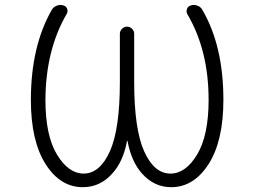

<svg xmlns="http://www.w3.org/2000/svg" viewBox="-20 -778 1040 786"><path d="M502 -201.2Q502 -201.2 501 -201.2Q500 -201.2 500 -201.2Q484.4 -116.2 439.5 -67.4Q389.6 -11.7 319.3 -11.7Q226.6 -11.7 166.5 -106.4Q106.4 -201.2 106.4 -369.1Q106.4 -588.9 192.4 -738.3Q199.2 -750 212.9 -754.9Q219.7 -757.8 227.5 -757.8Q233.4 -757.8 239.3 -755.9Q251 -752.9 254.9 -741.7Q258.8 -730.5 252.9 -720.7Q167 -573.2 166 -369.1Q166 -222.7 213.4 -145Q260.7 -67.4 322.3 -67.4Q388.7 -67.4 429.7 -158.2Q470.7 -249 470.7 -442.4V-639.6Q470.7 -651.4 479.5 -660.2Q488.3 -668.9 500 -668.9Q511.7 -668.9 520.5 -660.2Q529.3 -651.4 529.3 -639.6V-442.4Q529.3 -249 570.3 -158.2Q611.3 -67.4 677.7 -67.4Q740.2 -67.4 787.1 -145.5Q834 -223.6 834 -369.1Q834 -572.3 747.1 -719.7Q741.2 -730.5 745.6 -741.7Q750 -752.9 761.7 -755.9Q767.6 -757.8 773.4 -757.8Q781.2 -757.8 788.1 -754.9Q801.8 -750 808.6 -737.3Q894.5 -589.8 894.5 -369.1Q894.5 -201.2 834 -106.4Q773.4 -11.7 680.7 -11.7Q611.3 -11.7 561.5 -67.4Q517.6 -116.2 502 -201.2Z"/></svg>

Font: Rounded-L Mgen+ 1m light
Style: Regular
Weight: 200
Designer: [Source Han Sans]
Ryoko NISHIZUKA  (kana & ideographs); Paul D. Hunt (Latin, Greek & Cyrillic); Wenlong ZHANG  (bopomofo
Version: Version 1.059.20150602